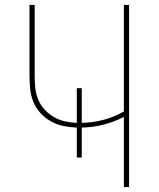

<svg xmlns="http://www.w3.org/2000/svg" viewBox="-20 -755 640 775"><path d="M480 0V-283Q441 -263 398 -252Q355 -241 310 -240V-119H290V-240Q262 -241 235.5 -246.5Q209 -252 185 -265.5Q161 -279 142.5 -299.5Q124 -320 114 -345.5Q104 -371 101.5 -398Q99 -425 99 -453V-735H120V-453Q120 -428 122 -403.5Q124 -379 133 -356Q142 -333 158.5 -314.5Q175 -296 196 -283.5Q217 -271 241 -265.5Q265 -260 290 -259V-399H310V-259Q355 -260 398.5 -271.5Q442 -283 480 -305V-735H501V0Z"/></svg>

Font: Iosevka Thin Extended
Style: Regular
Weight: 100
Width: 7
Monospace: yes
Designer: Belleve Invis
Foundry: Belleve Invis
Version: Version 32.5.0; ttfautohint (v1.8.4)